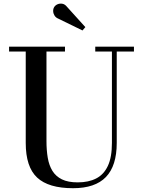

<svg xmlns="http://www.w3.org/2000/svg" viewBox="-20 -1002 780 1037"><path d="M703.5 -750V-723.5H610.5V-230Q610.5 -106.5 552.2 -46Q494 14.5 374.5 14.5Q242 14.5 180.5 -43Q119 -100.5 119 -230V-723.5H29V-750H331V-723.5H231V-240Q231 -190.5 238 -149.5Q245 -108.5 263.2 -79Q281.5 -49.5 314.5 -33.2Q347.5 -17 400 -17Q458 -17 499.2 -38Q540.5 -59 562.5 -105.8Q584.5 -152.5 584.5 -230V-723.5H494.5V-750ZM425.5 -837.5 294.5 -901.5Q282 -906.5 275 -917.2Q268 -928 267.2 -940.8Q266.5 -953.5 272.5 -963.5Q278.5 -973.5 290.5 -978.8Q302.5 -984 316.5 -981.8Q330.5 -979.5 342 -965L441 -855.5Z"/></svg>

Font: Bodoni Moda SC 9pt Medium
Style: Regular
Weight: 500
Designer: Owen Earl
Foundry: indestructible type
Version: Version 2.005